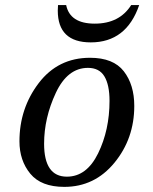

<svg xmlns="http://www.w3.org/2000/svg" viewBox="-20 -729 606 761"><path d="M234.9 11.7Q143.1 11.7 100.1 -40.5Q57.1 -92.8 57.1 -168.9Q57.1 -299.3 133.5 -399.7Q210 -500 336.9 -500Q429.2 -500 470.7 -446.5Q512.2 -393.1 512.2 -309.1Q512.2 -179.7 433.6 -84Q355 11.7 234.9 11.7ZM245.1 -28.8Q323.7 -28.8 368.9 -121.3Q414.1 -213.9 414.1 -329.1Q414.1 -392.6 393.8 -426.3Q373.5 -460 328.6 -460Q247.6 -460 201.2 -360.8Q154.8 -261.7 154.8 -159.2Q154.8 -28.8 245.1 -28.8ZM339.8 -561Q209 -561 209 -687Q209 -697.8 210 -709H242.2Q257.3 -635.3 355.5 -635.3Q453.6 -635.3 500 -709H531.7Q481 -561 339.8 -561Z"/></svg>

Font: Munson
Style: Italic
Weight: 400
Italic angle: -12°
Designer: Paul James MIller
Foundry: High-Logic / Made with FontCreator
Version: Version 2.10;May 5, 2019;FontCreator 11.5.0.2430 64-bit